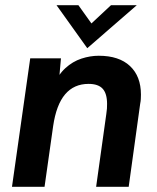

<svg xmlns="http://www.w3.org/2000/svg" viewBox="-20 -717 604 737"><path d="M26 0 96 -493H214L204 -381L184 -385Q203 -430 231 -455.5Q259 -481 292.5 -492Q326 -503 359 -503Q437 -503 479 -463.5Q521 -424 521 -354Q521 -345 520.5 -336.5Q520 -328 518 -318L474 0H349L388 -279Q390 -291 390.5 -300Q391 -309 391 -318Q391 -358 374 -376.5Q357 -395 320 -395Q264 -395 230 -355Q196 -315 184 -233L151 0ZM315 -532 197 -697H281L331 -627L406 -697H505Z"/></svg>

Font: Hanken Grotesk
Style: Bold Italic
Weight: 700
Italic angle: -8°
Designer: Alfredo Marco Pradil
Foundry: Hanken Design Co.
Version: Version 3.013